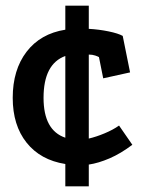

<svg xmlns="http://www.w3.org/2000/svg" viewBox="-20 -634 510 679"><path d="M330 -432Q327 -434 317 -437.5Q307 -441 294 -441V-144Q320 -150 350 -162.5Q380 -175 401 -190L448 -122Q407 -91 367.5 -74Q328 -57 294 -52V25H211V-54Q123 -68 74 -129.5Q25 -191 25 -288Q25 -387 74 -451Q123 -515 211 -529V-614H294V-532Q330 -530 364 -523Q398 -516 414 -507L440 -378L345 -357ZM211 -436Q134 -408 134 -288Q134 -173 211 -147Z"/></svg>

Font: Podkova
Style: Bold
Weight: 700
Designer: Ilya Yudin
Foundry: Cyreal (www.cyreal.org)
Version: Version 2.102; ttfautohint (v1.8.1.43-b0c9)